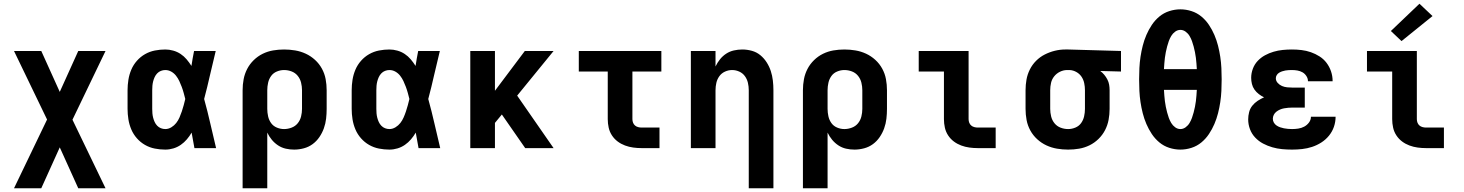

<svg xmlns="http://www.w3.org/2000/svg" viewBox="-20 -793 7840 1028"><path d="M55 215 232 -153 55 -520H201L300 -301L399 -520H545L368 -152L545 215H399L300 -4L201 215Z M865 8Q837 8 809 2.5Q781 -3 756.5 -17Q732 -31 713 -52.5Q694 -74 683 -100Q672 -126 667.5 -154Q663 -182 663 -210V-310Q663 -338 667.5 -366Q672 -394 683 -420Q694 -446 713 -467.5Q732 -489 756.5 -503Q781 -517 809 -522.5Q837 -528 865 -528Q886 -528 907.5 -522Q929 -516 947 -504Q965 -492 979 -475.5Q993 -459 1005 -440Q1008 -460 1011.5 -480Q1015 -500 1019 -520H1135Q1119 -456 1104.5 -391.5Q1090 -327 1073 -263Q1091 -198 1106 -132Q1121 -66 1137 0H1021Q1017 -21 1013.5 -41.5Q1010 -62 1006 -83Q995 -64 980.5 -47Q966 -30 948 -17.5Q930 -5 908.5 1.5Q887 8 865 8ZM865 -102Q882 -102 897.5 -111.5Q913 -121 923.5 -134.5Q934 -148 941 -164Q948 -180 953.5 -196.5Q959 -213 963.5 -229.5Q968 -246 972 -263Q968 -279 963.5 -295.5Q959 -312 953 -328Q947 -344 940 -359Q933 -374 922.5 -387.5Q912 -401 897 -409.5Q882 -418 865 -418Q853 -418 841.5 -413.5Q830 -409 821.5 -400Q813 -391 808 -380Q803 -369 800 -357.5Q797 -346 796 -334Q795 -322 795 -310V-210Q795 -198 796 -186Q797 -174 800 -162.5Q803 -151 808 -140Q813 -129 821.5 -120Q830 -111 841.5 -106.5Q853 -102 865 -102Z M1279 215V-310Q1279 -340 1284.5 -369Q1290 -398 1303.5 -424Q1317 -450 1338.5 -471Q1360 -492 1386.5 -505Q1413 -518 1442 -523Q1471 -528 1501 -528Q1531 -528 1560.5 -523Q1590 -518 1617 -505.5Q1644 -493 1666.5 -472.5Q1689 -452 1703.5 -425.5Q1718 -399 1723.5 -369.5Q1729 -340 1729 -310V-210Q1729 -184 1726 -157.5Q1723 -131 1714 -106Q1705 -81 1690 -59Q1675 -37 1654 -21.5Q1633 -6 1607 1Q1581 8 1555 8Q1532 8 1510 3Q1488 -2 1469 -14.5Q1450 -27 1435.5 -44.5Q1421 -62 1411 -83V215ZM1501 -102Q1521 -102 1541 -109.5Q1561 -117 1574 -133Q1587 -149 1592 -169.5Q1597 -190 1597 -210V-310Q1597 -330 1592 -350.5Q1587 -371 1574 -387Q1561 -403 1541.5 -410.5Q1522 -418 1501 -418Q1481 -418 1462 -410Q1443 -402 1431.5 -386Q1420 -370 1415.5 -350Q1411 -330 1411 -310V-210Q1411 -190 1415.5 -170Q1420 -150 1431.5 -134Q1443 -118 1462 -110Q1481 -102 1501 -102Z M2065 8Q2037 8 2009 2.5Q1981 -3 1956.5 -17Q1932 -31 1913 -52.5Q1894 -74 1883 -100Q1872 -126 1867.5 -154Q1863 -182 1863 -210V-310Q1863 -338 1867.5 -366Q1872 -394 1883 -420Q1894 -446 1913 -467.5Q1932 -489 1956.5 -503Q1981 -517 2009 -522.5Q2037 -528 2065 -528Q2086 -528 2107.5 -522Q2129 -516 2147 -504Q2165 -492 2179 -475.5Q2193 -459 2205 -440Q2208 -460 2211.5 -480Q2215 -500 2219 -520H2335Q2319 -456 2304.5 -391.5Q2290 -327 2273 -263Q2291 -198 2306 -132Q2321 -66 2337 0H2221Q2217 -21 2213.5 -41.5Q2210 -62 2206 -83Q2195 -64 2180.5 -47Q2166 -30 2148 -17.5Q2130 -5 2108.5 1.5Q2087 8 2065 8ZM2065 -102Q2082 -102 2097.5 -111.5Q2113 -121 2123.5 -134.5Q2134 -148 2141 -164Q2148 -180 2153.5 -196.5Q2159 -213 2163.5 -229.5Q2168 -246 2172 -263Q2168 -279 2163.5 -295.5Q2159 -312 2153 -328Q2147 -344 2140 -359Q2133 -374 2122.5 -387.5Q2112 -401 2097 -409.5Q2082 -418 2065 -418Q2053 -418 2041.5 -413.5Q2030 -409 2021.5 -400Q2013 -391 2008 -380Q2003 -369 2000 -357.5Q1997 -346 1996 -334Q1995 -322 1995 -310V-210Q1995 -198 1996 -186Q1997 -174 2000 -162.5Q2003 -151 2008 -140Q2013 -129 2021.5 -120Q2030 -111 2041.5 -106.5Q2053 -102 2065 -102Z M2498 0V-520H2630V-307L2790 -520H2944L2749 -281L2944 0H2792L2667 -180L2630 -135V0Z M3415 0Q3393 0 3370.5 -3Q3348 -6 3326.5 -14Q3305 -22 3287 -35.5Q3269 -49 3256.5 -68Q3244 -87 3239 -109.5Q3234 -132 3234 -155V-410H3079V-520H3521V-410H3366V-155Q3366 -145 3369.5 -136Q3373 -127 3380 -121Q3387 -115 3396.5 -112.5Q3406 -110 3415 -110H3511V0Z M3989 215V-310Q3989 -330 3984.5 -349.5Q3980 -369 3968.5 -385Q3957 -401 3938.5 -409.5Q3920 -418 3900 -418Q3880 -418 3861.5 -409.5Q3843 -401 3831.5 -385Q3820 -369 3815.5 -349.5Q3811 -330 3811 -310V0H3679V-520H3811V-437Q3821 -458 3835 -475.5Q3849 -493 3868 -505.5Q3887 -518 3909.5 -523Q3932 -528 3954 -528Q3980 -528 4005.5 -521Q4031 -514 4051 -497.5Q4071 -481 4085 -459Q4099 -437 4107 -412.5Q4115 -388 4118 -362Q4121 -336 4121 -310V215Z M4279 215V-310Q4279 -340 4284.5 -369Q4290 -398 4303.5 -424Q4317 -450 4338.5 -471Q4360 -492 4386.5 -505Q4413 -518 4442 -523Q4471 -528 4501 -528Q4531 -528 4560.5 -523Q4590 -518 4617 -505.5Q4644 -493 4666.5 -472.5Q4689 -452 4703.5 -425.5Q4718 -399 4723.5 -369.5Q4729 -340 4729 -310V-210Q4729 -184 4726 -157.5Q4723 -131 4714 -106Q4705 -81 4690 -59Q4675 -37 4654 -21.5Q4633 -6 4607 1Q4581 8 4555 8Q4532 8 4510 3Q4488 -2 4469 -14.5Q4450 -27 4435.5 -44.5Q4421 -62 4411 -83V215ZM4501 -102Q4521 -102 4541 -109.5Q4561 -117 4574 -133Q4587 -149 4592 -169.5Q4597 -190 4597 -210V-310Q4597 -330 4592 -350.5Q4587 -371 4574 -387Q4561 -403 4541.5 -410.5Q4522 -418 4501 -418Q4481 -418 4462 -410Q4443 -402 4431.5 -386Q4420 -370 4415.5 -350Q4411 -330 4411 -310V-210Q4411 -190 4415.5 -170Q4420 -150 4431.5 -134Q4443 -118 4462 -110Q4481 -102 4501 -102Z M5215 0Q5193 0 5170.5 -3Q5148 -6 5126.5 -14Q5105 -22 5087 -35.5Q5069 -49 5056.5 -68Q5044 -87 5039 -109.5Q5034 -132 5034 -155V-410H4899V-520H5166V-155Q5166 -145 5169.5 -136Q5173 -127 5180 -121Q5187 -115 5196.5 -112.5Q5206 -110 5215 -110H5311V0Z M5699 8Q5669 8 5639.5 3Q5610 -2 5583 -14.5Q5556 -27 5533.5 -47.5Q5511 -68 5496.5 -94.5Q5482 -121 5476.5 -150.5Q5471 -180 5471 -210V-310Q5471 -339 5476 -367Q5481 -395 5494 -421Q5507 -447 5527.5 -467.5Q5548 -488 5573.5 -501Q5599 -514 5627 -521Q5655 -528 5684 -528Q5688 -528 5692 -528Q5696 -528 5700 -528L5982 -520V-410L5871 -413Q5883 -404 5892.5 -392.5Q5902 -381 5909 -367.5Q5916 -354 5918.5 -339.5Q5921 -325 5921 -310V-210Q5921 -180 5915.5 -151Q5910 -122 5896.5 -96Q5883 -70 5861.5 -49Q5840 -28 5813.5 -15Q5787 -2 5758 3Q5729 8 5699 8ZM5699 -102Q5719 -102 5738 -110Q5757 -118 5768.5 -134Q5780 -150 5784.5 -170Q5789 -190 5789 -210V-310Q5789 -329 5785 -348Q5781 -367 5770.5 -382.5Q5760 -398 5743 -407.5Q5726 -417 5707 -418H5700Q5698 -418 5696.5 -418Q5695 -418 5694 -418Q5674 -418 5655.5 -409Q5637 -400 5624.5 -384.5Q5612 -369 5607.5 -349.5Q5603 -330 5603 -310V-210Q5603 -190 5608 -169.5Q5613 -149 5626 -133Q5639 -117 5658.5 -109.5Q5678 -102 5699 -102Z M6300 8Q6270 8 6240.5 -1.5Q6211 -11 6187.5 -30.5Q6164 -50 6147 -75.5Q6130 -101 6118 -129Q6106 -157 6098.5 -186.5Q6091 -216 6086.5 -246Q6082 -276 6080.5 -306.5Q6079 -337 6079 -368Q6079 -398 6080.5 -428.5Q6082 -459 6086.5 -489Q6091 -519 6098.5 -548.5Q6106 -578 6118 -606Q6130 -634 6147 -659.5Q6164 -685 6187.5 -704.5Q6211 -724 6240.5 -733.5Q6270 -743 6300 -743Q6330 -743 6359.5 -733.5Q6389 -724 6412.5 -704.5Q6436 -685 6453 -659.5Q6470 -634 6482 -606Q6494 -578 6501.5 -548.5Q6509 -519 6513.5 -489Q6518 -459 6519.5 -428.5Q6521 -398 6521 -368Q6521 -337 6519.5 -306.5Q6518 -276 6513.5 -246Q6509 -216 6501.5 -186.5Q6494 -157 6482 -129Q6470 -101 6453 -75.5Q6436 -50 6412.5 -30.5Q6389 -11 6359.5 -1.5Q6330 8 6300 8ZM6388 -423Q6387 -438 6386 -453Q6385 -468 6383 -483.5Q6381 -499 6378 -514Q6375 -529 6371 -544Q6367 -559 6362 -573Q6357 -587 6349 -600.5Q6341 -614 6328 -623.5Q6315 -633 6300 -633Q6285 -633 6272 -623.5Q6259 -614 6251 -600.5Q6243 -587 6238 -573Q6233 -559 6229 -544Q6225 -529 6222 -514Q6219 -499 6217 -483.5Q6215 -468 6214 -453Q6213 -438 6212 -423ZM6300 -102Q6315 -102 6328 -111.5Q6341 -121 6349 -134.5Q6357 -148 6362 -162Q6367 -176 6371 -191Q6375 -206 6378 -221Q6381 -236 6383 -251.5Q6385 -267 6386 -282Q6387 -297 6388 -312H6212Q6213 -297 6214 -282Q6215 -267 6217 -251.5Q6219 -236 6222 -221Q6225 -206 6229 -191Q6233 -176 6238 -162Q6243 -148 6251 -134.5Q6259 -121 6272 -111.5Q6285 -102 6300 -102Z M6898 8Q6871 8 6844.5 5.5Q6818 3 6792 -4.5Q6766 -12 6742.5 -24.5Q6719 -37 6700.5 -56.5Q6682 -76 6672.5 -101.5Q6663 -127 6663 -154Q6663 -173 6668 -192.5Q6673 -212 6685 -227Q6697 -242 6713.5 -253Q6730 -264 6748 -272Q6733 -279 6719.5 -289.5Q6706 -300 6696.5 -313.5Q6687 -327 6683 -343.5Q6679 -360 6679 -376Q6679 -401 6688 -425Q6697 -449 6714 -467Q6731 -485 6753 -497Q6775 -509 6799 -516Q6823 -523 6847.5 -525.5Q6872 -528 6897 -528Q6923 -528 6948.5 -525Q6974 -522 6998.5 -513.5Q7023 -505 7045 -491Q7067 -477 7082.5 -456.5Q7098 -436 7106.5 -411Q7115 -386 7115 -360Q7115 -360 7115 -359.5Q7115 -359 7115 -358H6983Q6983 -358 6983 -358.5Q6983 -359 6983 -359Q6983 -373 6974.5 -386Q6966 -399 6953.5 -406Q6941 -413 6926.5 -415.5Q6912 -418 6897 -418Q6888 -418 6879.5 -417.5Q6871 -417 6862 -415.5Q6853 -414 6844.5 -411Q6836 -408 6828.5 -403.5Q6821 -399 6816 -391Q6811 -383 6811 -374Q6811 -360 6821 -349Q6831 -338 6844 -332.5Q6857 -327 6871.5 -325.5Q6886 -324 6900 -324H6966V-217H6900Q6889 -217 6877.5 -216Q6866 -215 6855 -213Q6844 -211 6833.5 -206.5Q6823 -202 6814 -195Q6805 -188 6800 -178Q6795 -168 6795 -157Q6795 -146 6800.5 -136.5Q6806 -127 6815 -121Q6824 -115 6834 -111.5Q6844 -108 6854.5 -106Q6865 -104 6876 -103Q6887 -102 6898 -102Q6914 -102 6931 -104.5Q6948 -107 6963 -115Q6978 -123 6988.5 -137Q6999 -151 6999 -168H7131Q7131 -168 7131 -168Q7131 -168 7131 -168Q7131 -140 7122 -114Q7113 -88 7095.5 -66.5Q7078 -45 7054.5 -30Q7031 -15 7005 -6.5Q6979 2 6952 5Q6925 8 6898 8Z M7615 0Q7593 0 7570.5 -3Q7548 -6 7526.5 -14Q7505 -22 7487 -35.5Q7469 -49 7456.5 -68Q7444 -87 7439 -109.5Q7434 -132 7434 -155V-410H7299V-520H7566V-155Q7566 -145 7569.5 -136Q7573 -127 7580 -121Q7587 -115 7596.5 -112.5Q7606 -110 7615 -110H7711V0ZM7484 -573 7427 -627 7580 -773 7650 -707Z"/></svg>

Font: Iosevka SS04 XBd Ex
Style: Regular
Weight: 800
Width: 7
Monospace: yes
Designer: Belleve Invis
Foundry: Belleve Invis
Version: Version 19.0.0; ttfautohint (v1.8.4)